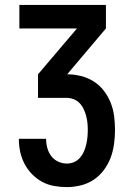

<svg xmlns="http://www.w3.org/2000/svg" viewBox="-20 -755 540 783"><path d="M253 8Q227 8 201 3.5Q175 -1 152 -13.5Q129 -26 110.5 -45Q92 -64 80 -87Q68 -110 62.5 -135.5Q57 -161 57 -187V-189H168V-188Q168 -170 173 -151.5Q178 -133 189 -118.5Q200 -104 217 -96Q234 -88 253 -88Q268 -88 282 -94Q296 -100 306 -111.5Q316 -123 322 -136.5Q328 -150 331.5 -165Q335 -180 336.5 -195Q338 -210 338 -225Q338 -240 336.5 -254.5Q335 -269 331 -283.5Q327 -298 320.5 -311.5Q314 -325 303.5 -335.5Q293 -346 279 -351Q265 -356 250 -356H135V-452L294 -639H59V-735H412V-639L254 -452Q282 -452 310 -445Q338 -438 362 -423Q386 -408 403.5 -385Q421 -362 431.5 -335.5Q442 -309 445.5 -281Q449 -253 449 -225Q449 -196 445 -167Q441 -138 431 -111.5Q421 -85 403.5 -61.5Q386 -38 362 -22Q338 -6 309.5 1Q281 8 253 8Z"/></svg>

Font: Iosevka
Style: Bold
Weight: 700
Monospace: yes
Designer: Belleve Invis
Foundry: Belleve Invis
Version: Version 32.5.0; ttfautohint (v1.8.4)